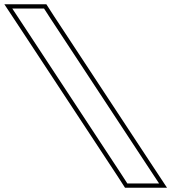

<svg xmlns="http://www.w3.org/2000/svg" viewBox="-332 -810 803 901"><path d="M-213 -677 -274.4 -770H-125.4L-95 -723L353.2 -42L414.6 51H265.6L235.2 4ZM-229.7 -666 218.5 14.9 254.7 71H451.8L369.9 -53L-78.3 -733.9L-114.5 -790H-311.6Z"/></svg>

Font: Nordica Plus
Style: NordicaClassicRgOpOblOl
Weight: 500
Version: Version 1.01